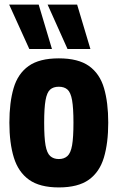

<svg xmlns="http://www.w3.org/2000/svg" viewBox="-20 -809 514 839"><path d="M21 -273Q21 -361 39.5 -424Q58 -487 105 -520.5Q152 -554 237 -554Q322 -554 369 -520.5Q416 -487 434.5 -424Q453 -361 453 -273Q453 -184 434 -120.5Q415 -57 368 -23.5Q321 10 237 10Q154 10 107 -23.5Q60 -57 40.5 -120.5Q21 -184 21 -273ZM173 -273Q173 -208 179 -174Q185 -140 199.5 -127Q214 -114 237 -114Q260 -114 274.5 -127Q289 -140 295 -174Q301 -208 301 -273Q301 -337 295 -371Q289 -405 275 -417.5Q261 -430 237 -430Q213 -430 199 -417.5Q185 -405 179 -371Q173 -337 173 -273ZM108 -595 20 -789H149L207 -595ZM275 -595 188 -789H317L375 -595Z"/></svg>

Font: Georama SemiCondensed
Style: Bold
Weight: 700
Width: 4
Designer: Jean-Baptiste Levee
Foundry: Production Type
Version: Version 1.000